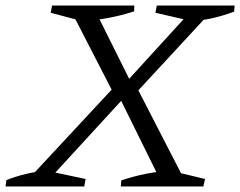

<svg xmlns="http://www.w3.org/2000/svg" viewBox="-34 -673 867 693"><path d="M68 -10 71 -29 389 -371H453L628 -31L624 -10H551L395 -326H419L129 -10ZM381 -326 224 -631 229 -648H303L440 -373H418L669 -648H730V-633L446 -326ZM402 0 404 -22Q449 -37 492 -45.5Q535 -54 581 -57L706 -27L700 0ZM-14 0 -11 -23Q25 -37 61 -45.5Q97 -54 133 -57L275 -27L270 0ZM451 -653 450 -632Q404 -617 358 -608.5Q312 -600 265 -596L149 -627L154 -653ZM813 -653 811 -631Q774 -617 737 -608.5Q700 -600 661 -596L527 -627L532 -653Z"/></svg>

Font: Piazzolla Thin Light
Style: Italic
Weight: 300
Italic angle: -11.3°
Version: Version 2.005